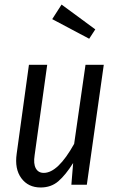

<svg xmlns="http://www.w3.org/2000/svg" viewBox="-20 -810 512 842"><path d="M250 -790 397.9 -681.2 371.1 -640.1 209 -726.1ZM158.2 12.2Q103.5 12.2 73.5 -28.6Q43.5 -69.3 53.2 -136.2L106.9 -525.9H187L131.8 -128.9Q126 -91.8 137 -71.8Q147.9 -51.8 171.9 -51.8Q234.4 -51.8 305.2 -179.2L355 -525.9H435.1L360.8 0H293L300.8 -95.2Q267.6 -42.5 235.8 -15.1Q204.1 12.2 158.2 12.2Z"/></svg>

Font: Fira Sans Compressed Book
Style: Italic
Weight: 350
Width: 3
Italic angle: -8°
Designer: Carrois Corporate & Edenspiekermann AG
Foundry: Carrois Corporate GbR & Edenspiekermann AG
Version: Version 4.203;PS 004.203;hotconv 1.0.88;makeotf.lib2.5.64775